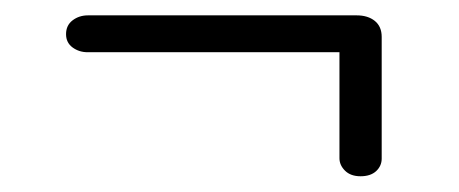

<svg xmlns="http://www.w3.org/2000/svg" viewBox="-20 -441 598 250"><path d="M66 -396.5Q66 -408 74.5 -414.5Q83 -421 94.5 -421H444.5Q459 -421 468 -413.8Q477 -406.5 477 -393V-234.5Q477 -225 469.8 -218.2Q462.5 -211.5 449.5 -211.5Q436.5 -211.5 429.2 -218.8Q422 -226 422 -235V-383.5L431.5 -373H94Q83 -373 74.5 -379.2Q66 -385.5 66 -396.5Z"/></svg>

Font: Fraunces 10pt
Style: Regular
Weight: 400
Version: Version 1.000;[b76b70a41]